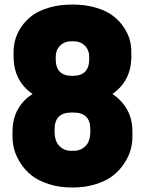

<svg xmlns="http://www.w3.org/2000/svg" viewBox="-20 -814 640 848"><path d="M35.2 -210.9V-231Q35.2 -290 59.3 -332Q83.5 -374 124 -398.9Q40 -456.5 40 -564.9V-585Q40 -612.3 47.6 -639.6Q55.2 -667 74.2 -695.3Q93.3 -723.6 121.8 -745.1Q150.4 -766.6 196.5 -780.3Q242.7 -793.9 299.8 -793.9Q356.9 -793.9 403.1 -780.3Q449.2 -766.6 477.8 -745.1Q506.3 -723.6 525.6 -695.3Q544.9 -667 552.5 -639.6Q560.1 -612.3 560.1 -585V-564.9Q560.1 -456.5 476.1 -398.9Q516.1 -373.5 540.5 -331.5Q564.9 -289.6 564.9 -231V-210.9Q564.9 -182.1 556.9 -152.6Q548.8 -123 528.8 -92.5Q508.8 -62 479.5 -38.8Q450.2 -15.6 403.6 -0.7Q356.9 14.2 299.8 14.2Q242.7 14.2 196 -0.7Q149.4 -15.6 120.1 -38.8Q90.8 -62 71 -92.5Q51.3 -123 43.2 -152.6Q35.2 -182.1 35.2 -210.9ZM294.9 -316.9Q221.2 -316.9 221.2 -243.2V-232.9Q221.2 -190.4 242.2 -169.2Q263.2 -147.9 294.9 -147.9H305.2Q336.9 -147.9 357.9 -169.2Q378.9 -190.4 378.9 -232.9V-243.2Q378.9 -316.9 305.2 -316.9ZM305.2 -631.8H294.9Q265.1 -631.8 245.6 -612.5Q226.1 -593.3 226.1 -563V-553.2Q226.1 -479 297.9 -479H301.8Q374 -479 374 -553.2V-563Q374 -593.3 354.5 -612.5Q335 -631.8 305.2 -631.8Z"/></svg>

Font: Cooper Hewitt
Style: Heavy
Weight: 713
Designer: Village Type and Design LLC
Foundry: Cooper Hewitt Smithsonian Design Museum
Version: 1.000